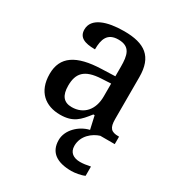

<svg xmlns="http://www.w3.org/2000/svg" viewBox="-186 -665 946 1024"><g transform="rotate(30 287.5 -153.5)"><path d="M204 10C285 10 315 -25 358 -80H366L384 0C323 14 266 68 266 130C266 206 318 240 407 240C428 240 465 234 486 224V167C462 172 441 175 423 175C383 175 354 157 354 115C354 52 405 13 447 0H536V-46H532C487 -46 471 -62 471 -117V-375C471 -501 407 -547 279 -547C175 -547 90 -519 90 -449C90 -402 125 -385 192 -385C192 -447 207 -493 275 -493C348 -493 358 -444 358 -373V-315L275 -312C123 -307 48 -258 48 -151C48 -41 115 10 204 10ZM238 -56C188 -56 165 -86 165 -146C165 -222 198 -262 300 -267L358 -270V-191C358 -108 311 -56 238 -56Z"/></g></svg>

Font: Noto Serif Oriya Medium
Style: Regular
Weight: 500
Designer: David Williams
Foundry: Google LLC, David Williams
Version: Version 1.051